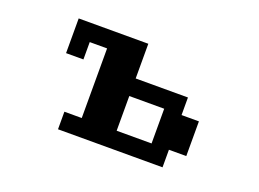

<svg xmlns="http://www.w3.org/2000/svg" viewBox="-81 -624 1162 863"><g transform="rotate(20 500.0 -192.0)"><path d="M500 -26.4H667V-192.4H500ZM167 -276.4V-442.4H500V-276.4H750V-192.4H833V-26.4H750V57.6H250V-26.4H333V-359.4H250V-276.4Z"/></g></svg>

Font: KH Dot Dougenzaka 12
Style: Regular
Weight: 400
Designer: Original version for X68000 by Keitarou Hiraki (http://hp.vector.co.jp/authors/VA000874/) / TrueType conversion by Homem
Version: Version 1.00.20150527